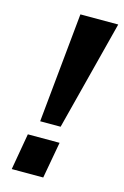

<svg xmlns="http://www.w3.org/2000/svg" viewBox="-108 -738 511 789"><g transform="rotate(15 147.0 -343.5)"><path d="M87 -220 133 -687H294L174 -220ZM25 0 52 -155H187L159 0Z"/></g></svg>

Font: Archivo Condensed ExtraBold
Style: Italic
Weight: 800
Width: 3
Italic angle: -10°
Designer: Hector Gatti
Foundry: Omnibus-Type
Version: Version 2.001